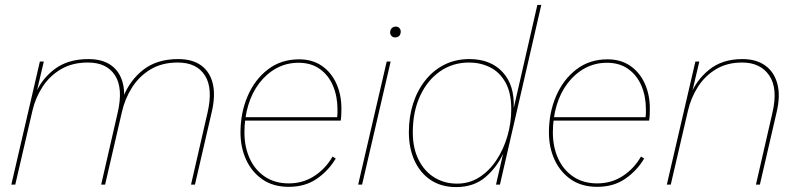

<svg xmlns="http://www.w3.org/2000/svg" viewBox="-20 -750 3241 780"><path d="M26 0 142 -500H158L125 -360L121 -361Q144 -424 199 -467Q254 -510 339 -510Q397 -510 432.5 -484Q468 -458 479.5 -410Q491 -362 475 -294L407 0H391L458 -292Q481 -391 447.5 -443.5Q414 -496 337 -496Q274 -496 228 -469Q182 -442 153 -397.5Q124 -353 112 -301L42 0ZM756 0 823 -292Q846 -391 812.5 -443.5Q779 -496 702 -496Q638 -496 591.5 -468Q545 -440 516 -394Q487 -348 475 -294L481 -357Q509 -426 564 -468Q619 -510 704 -510Q762 -510 797.5 -484Q833 -458 844.5 -410Q856 -362 840 -294L772 0Z M1153 9Q1090 9 1046.5 -21Q1003 -51 980 -101Q957 -151 957 -212Q957 -292 986 -359.5Q1015 -427 1068.5 -468Q1122 -509 1195 -509Q1249 -509 1287.5 -482.5Q1326 -456 1346.5 -410.5Q1367 -365 1367 -309Q1367 -297 1366.5 -284.5Q1366 -272 1364 -260H968L969 -274H1354L1349 -271Q1351 -283 1351 -291Q1351 -299 1351 -306Q1351 -358 1333 -401Q1315 -444 1279.5 -469.5Q1244 -495 1193 -495Q1144 -495 1103.5 -473Q1063 -451 1033.5 -412.5Q1004 -374 988.5 -322.5Q973 -271 973 -212Q973 -153 994.5 -106Q1016 -59 1056.5 -32Q1097 -5 1153 -5Q1211 -5 1257 -35Q1303 -65 1331 -114L1344 -106Q1315 -57 1267.5 -24Q1220 9 1153 9Z M1567 -500 1451 0H1435L1551 -500ZM1585 -598Q1576 -598 1570.5 -604Q1565 -610 1565 -618Q1565 -629 1571.5 -635.5Q1578 -642 1588 -642Q1597 -642 1602.5 -636Q1608 -630 1608 -622Q1608 -611 1602 -604.5Q1596 -598 1585 -598Z M1833 10Q1773 10 1730 -18.5Q1687 -47 1664 -97.5Q1641 -148 1641 -213Q1641 -276 1658.5 -330Q1676 -384 1708.5 -424.5Q1741 -465 1786 -487.5Q1831 -510 1887 -510Q1973 -510 2022 -457Q2071 -404 2067 -311L2163 -730H2179L2011 0H1995L2024 -126Q1998 -69 1951 -29.5Q1904 10 1833 10ZM1837 -4Q1887 -4 1927.5 -30Q1968 -56 1997 -100Q2026 -144 2041.5 -197.5Q2057 -251 2057 -306Q2057 -374 2033 -416Q2009 -458 1970 -477Q1931 -496 1886 -496Q1819 -496 1767.5 -460Q1716 -424 1686.5 -360Q1657 -296 1657 -212Q1657 -147 1681 -100Q1705 -53 1745.5 -28.5Q1786 -4 1837 -4Z M2406 9Q2343 9 2299.5 -21Q2256 -51 2233 -101Q2210 -151 2210 -212Q2210 -292 2239 -359.5Q2268 -427 2321.5 -468Q2375 -509 2448 -509Q2502 -509 2540.5 -482.5Q2579 -456 2599.5 -410.5Q2620 -365 2620 -309Q2620 -297 2619.5 -284.5Q2619 -272 2617 -260H2221L2222 -274H2607L2602 -271Q2604 -283 2604 -291Q2604 -299 2604 -306Q2604 -358 2586 -401Q2568 -444 2532.5 -469.5Q2497 -495 2446 -495Q2397 -495 2356.5 -473Q2316 -451 2286.5 -412.5Q2257 -374 2241.5 -322.5Q2226 -271 2226 -212Q2226 -153 2247.5 -106Q2269 -59 2309.5 -32Q2350 -5 2406 -5Q2464 -5 2510 -35Q2556 -65 2584 -114L2597 -106Q2568 -57 2520.5 -24Q2473 9 2406 9Z M2689 0 2805 -500H2821L2788 -360L2784 -361Q2807 -423 2860.5 -466.5Q2914 -510 2996 -510Q3052 -510 3088.5 -484Q3125 -458 3138 -409.5Q3151 -361 3135 -294L3067 0H3051L3118 -292Q3141 -391 3105 -443.5Q3069 -496 2995 -496Q2934 -496 2889 -469Q2844 -442 2815.5 -397.5Q2787 -353 2775 -301L2705 0Z"/></svg>

Font: Kantumruy Pro Thin
Style: Italic
Weight: 250
Italic angle: -13°
Version: Version 1.002